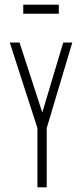

<svg xmlns="http://www.w3.org/2000/svg" viewBox="-20 -806 353 826"><path d="M141 0V-255L22 -623H64L162 -322L252 -623H291L181 -255V0ZM80 -747V-786H233V-747Z"/></svg>

Font: Inconsolata ExtraCondensed Light
Style: Regular
Weight: 300
Width: 2
Monospace: yes
Designer: Raph Levien, Cyreal, Brenton Simpson
Foundry: Raph Levien, Cyreal, Google
Version: Version 3.100; ttfautohint (v1.8.4.7-5d5b)